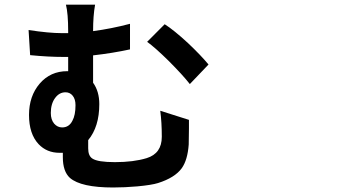

<svg xmlns="http://www.w3.org/2000/svg" viewBox="-20 -790 1540 843"><path d="M476.6 33.2Q335.9 33.2 287.1 -8.8Q255.9 -37.1 255.9 -99.6V-119.1Q249 -119.1 241.2 -119.1Q185.5 -119.1 149.4 -157.2Q107.4 -202.1 107.4 -285.2Q107.4 -368.2 154.3 -422.9Q201.2 -477.5 275.4 -477.5H279.3V-540H260.7Q191.4 -540 112.3 -547.9L105.5 -658.2Q194.3 -644.5 252 -644.5H279.3V-652.3Q279.3 -730.5 269.5 -769.5H397.5Q388.7 -720.7 388.7 -653.3Q469.7 -664.1 550.8 -685.5V-573.2Q474.6 -556.6 388.7 -546.9V-426.8Q416 -388.7 416 -333Q416 -233.4 367.2 -174.8V-138.7Q367.2 -105.5 385.7 -93.8Q409.2 -78.1 484.4 -78.1Q566.4 -78.1 624 -95.7Q690.4 -116.2 690.4 -189.5Q690.4 -252.9 683.6 -303.7L809.6 -263.7Q809.6 -249 809.6 -226.6Q809.6 -182.6 808.6 -155.3Q803.7 -87.9 778.3 -51.8Q748 -9.8 673.8 13.7Q645.5 22.5 583 28.3Q527.3 33.2 476.6 33.2ZM252.9 -230.5Q283.2 -230.5 297.9 -259.8Q311.5 -284.2 311.5 -328.1Q311.5 -354.5 299.3 -369.6Q287.1 -384.8 267.6 -384.8Q240.2 -384.8 221.7 -359.4Q203.1 -334 203.1 -293.9Q203.1 -264.6 217.8 -247.1Q232.4 -230.5 252.9 -230.5ZM813.5 -420.9Q782.2 -460.9 720.7 -522.5Q661.1 -581.1 626 -606.4L703.1 -683.6Q743.2 -658.2 805.7 -600.6Q862.3 -546.9 895.5 -506.8Z"/></svg>

Font: Bpmf GenSeki Gothic B
Style: B
Weight: 700
Foundry: But Ko
Version: Version 1.320